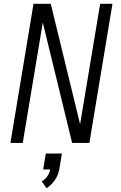

<svg xmlns="http://www.w3.org/2000/svg" viewBox="-20 -755 640 1014"><path d="M35 0 157 -735H248L403 -99L509 -735H574L452 0H361L206 -636L100 0ZM226 239 200 203Q218 193 230 176Q242 159 245 140H208L222 56H307L293 140Q288 169 270 195.5Q252 222 226 239Z"/></svg>

Font: Iosevka SS04 Lt Ex Obl
Style: Regular
Weight: 300
Width: 7
Italic angle: -9°
Monospace: yes
Designer: Belleve Invis
Foundry: Belleve Invis
Version: Version 19.0.0; ttfautohint (v1.8.4)